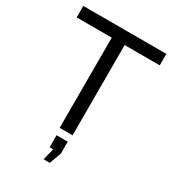

<svg xmlns="http://www.w3.org/2000/svg" viewBox="-217 -829 1048 1161"><g transform="rotate(30 307.0 -248.5)"><path d="M597 -630H352V0H262V-630H17V-710H597ZM273 213 293 132H268V48H346V132L316 213Z"/></g></svg>

Font: Raleway Thin Medium
Style: Regular
Weight: 500
Version: Version 4.026